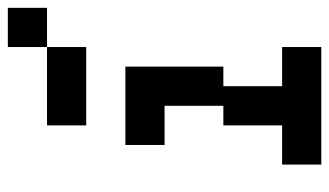

<svg xmlns="http://www.w3.org/2000/svg" viewBox="-195 -645 840 490"><g transform="rotate(-90 225.0 -400.0)"><path d="M300 -500H100V-400H200V-250H150V-100H50V0H350V-100H250V-250H300ZM150 -600H350V-700H150ZM350 -700H450V-800H350Z"/></g></svg>

Font: LS-VG5000 Shifted
Style: Regular
Weight: 400
Designer: Justin Bihan, 2021
Foundry: Justin Bihan, 2021
Version: Version 1.000;Glyphs 3.1.2 (3151)